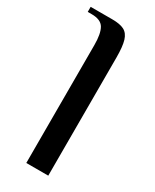

<svg xmlns="http://www.w3.org/2000/svg" viewBox="-190 -708 611 757"><g transform="rotate(30 115.5 -330.0)"><path d="M73 -537Q73 -588 59 -612.5Q45 -637 3 -637H-15V-660H83Q119 -660 138 -650Q157 -640 165 -614Q173 -588 173 -537V0H73Z"/></g></svg>

Font: El Messiri Medium
Style: Regular
Weight: 500
Designer: Mohamed Gaber
Foundry: Kief Type Foundry
Version: Version 2.007